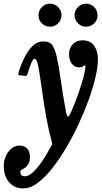

<svg xmlns="http://www.w3.org/2000/svg" viewBox="-114 -760 552 1043"><path d="M316 -394Q290.5 -394 275.8 -414.5Q261 -435 261 -465.5Q261.5 -500 281.8 -520.5Q302 -541 334.5 -541Q377 -541 397.5 -511.2Q418 -481.5 418 -439Q418 -398 404.8 -341Q391.5 -284 367.8 -218.2Q344 -152.5 312.8 -85.5Q281.5 -18.5 245.2 43Q209 104.5 170.2 153.5Q131.5 202.5 93.2 231.8Q55 261 20 263Q-29.5 267 -61.8 233Q-94 199 -93.5 141Q-93.5 113.5 -82.2 88.2Q-71 63 -51.8 46.8Q-32.5 30.5 -8.5 30.5Q18 30.5 33.5 46.8Q49 63 48.5 93Q48.5 117 40.5 130.5Q32.5 144 22.2 150.8Q12 157.5 4.2 162Q-3.5 166.5 -3.5 173Q-3.5 180.5 0.5 189Q4.5 197.5 21.5 197.5Q41 197.5 64 176.8Q87 156 110.8 121.8Q134.5 87.5 157 46Q166 30.5 168.5 26Q171 21.5 165.5 2Q150.5 -51 139 -114Q127.5 -177 118.8 -237.5Q110 -298 103 -346Q96 -394 89.5 -418Q87 -426 83.8 -433.2Q80.5 -440.5 73 -440.5Q65.5 -440.5 55.5 -416.5Q45.5 -392.5 35.5 -358.5Q32.5 -350 28.8 -348.8Q25 -347.5 17.5 -348L-4.5 -351Q-16.5 -352 -15.2 -357.5Q-14 -363 -10.5 -374.5Q3 -416 21.8 -452.8Q40.5 -489.5 65.2 -512.2Q90 -535 121 -535Q157 -535 171 -513.8Q185 -492.5 193.5 -454.5Q206 -400 216 -326Q226 -252 244.5 -152Q250 -125.5 255.8 -126.2Q261.5 -127 270.5 -147.5Q295.5 -205 313.2 -256.5Q331 -308 340.5 -345.2Q350 -382.5 350 -397.5Q350 -404.5 346.5 -404.5Q342.5 -404.5 336.8 -399.2Q331 -394 316 -394ZM353.5 -615Q328 -615 309.5 -633.2Q291 -651.5 291 -677.5Q291 -703 309.5 -721.5Q328 -740 353.5 -740Q379.5 -740 397.8 -721.5Q416 -703 416 -677.5Q416 -651.5 397.8 -633.2Q379.5 -615 353.5 -615ZM157.5 -615Q132 -615 113.5 -633.2Q95 -651.5 95 -677.5Q95 -703 113.5 -721.5Q132 -740 157.5 -740Q183.5 -740 201.8 -721.5Q220 -703 220 -677.5Q220 -651.5 201.8 -633.2Q183.5 -615 157.5 -615Z"/></svg>

Font: Besley* Condensed Semi
Style: Italic
Weight: 600
Width: 3
Italic angle: -13°
Designer: Owen Earl
Foundry: indestructible type*
Version: Version 3.000; ttfautohint (v1.8.3)